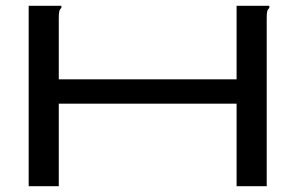

<svg xmlns="http://www.w3.org/2000/svg" viewBox="-20 -643 1040 663"><path d="M79 -623H192V-616Q186 -610 184.5 -603Q183 -596 183 -579V-369H797V-623H910V-616Q904 -610 902.5 -603Q901 -596 901 -579V0H797V-285H183V0H79Z"/></svg>

Font: Inconsolata UltraExpanded Medium
Style: Regular
Weight: 500
Width: 9
Monospace: yes
Designer: Raph Levien, Cyreal, Brenton Simpson
Foundry: Raph Levien, Cyreal, Google
Version: Version 3.001; ttfautohint (v1.8.2.53-6de2)